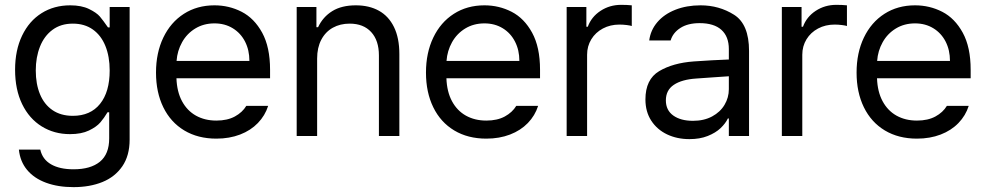

<svg xmlns="http://www.w3.org/2000/svg" viewBox="-20 -559 4051 789"><path d="M57.6 55.7H145.5Q154.3 95.7 189.7 116.2Q225.1 136.7 282.2 136.7Q352.5 136.7 390.6 105.5Q428.7 74.2 428.7 9.8V-97.7H421.9Q407.7 -73.7 392.1 -55.7Q376.5 -37.6 345.5 -22.7Q314.5 -7.8 267.6 -7.8Q202.6 -7.8 151.4 -39.6Q100.1 -71.3 71 -131.1Q42 -190.9 42 -272.5Q42 -352.5 70.8 -412.6Q99.6 -472.7 150.9 -504.9Q202.1 -537.1 268.6 -537.1Q314.9 -537.1 345.9 -522Q377 -506.8 390.4 -491Q403.8 -475.1 423.8 -446.3H430.7V-530.3H512.7V14.6Q512.7 80.6 482.7 124.3Q452.6 168 400.9 189Q349.1 210 282.2 210Q218.3 210 169.2 191.9Q120.1 173.8 91.3 139.2Q62.5 104.5 57.6 55.7ZM430.7 -269.5Q430.7 -326.7 413.1 -370.1Q395.5 -413.6 361.6 -437.7Q327.6 -461.9 279.3 -461.9Q230 -461.9 195.8 -436.5Q161.6 -411.1 144.3 -367.4Q127 -323.7 127 -269.5Q127 -213.9 144.3 -171.9Q161.6 -129.9 195.8 -106.4Q230 -83 279.3 -83Q351.6 -83 391.1 -132.1Q430.7 -181.2 430.7 -269.5Z M621.1 -260.7Q621.1 -341.8 651.1 -404.5Q681.2 -467.3 735.6 -502.2Q790 -537.1 861.3 -537.1Q921.4 -537.1 973.1 -510.5Q1024.9 -483.9 1057.4 -424.6Q1089.8 -365.2 1089.8 -272.5V-237.3H705.1Q707 -182.1 728 -143.1Q749 -104 785.4 -83.7Q821.8 -63.5 869.1 -63.5Q914.1 -63.5 945.1 -80.3Q976.1 -97.2 992.2 -124H1082Q1069.3 -84 1039.8 -53.5Q1010.3 -22.9 966.6 -6.1Q922.9 10.7 869.1 10.7Q793.5 10.7 737.3 -22.9Q681.2 -56.6 651.1 -118.2Q621.1 -179.7 621.1 -260.7ZM1004.9 -308.6Q1004.9 -353 987.1 -387.9Q969.2 -422.9 936.5 -442.9Q903.8 -462.9 861.3 -462.9Q816.9 -462.9 782.5 -441.9Q748 -420.9 728.3 -385.5Q708.5 -350.1 705.6 -308.6Z M1283.2 0H1199.2V-530.3H1280.3V-447.3H1287.1Q1307.1 -489.7 1345.5 -513.4Q1383.8 -537.1 1442.4 -537.1Q1497.1 -537.1 1537.1 -514.9Q1577.1 -492.7 1599.1 -447.8Q1621.1 -402.8 1621.1 -336.9V0H1537.1V-331.1Q1537.1 -392.6 1505.4 -427.2Q1473.6 -461.9 1417 -461.9Q1377.9 -461.9 1347.7 -445.1Q1317.4 -428.2 1300.3 -395.8Q1283.2 -363.3 1283.2 -318.4Z M1730.5 -260.7Q1730.5 -341.8 1760.5 -404.5Q1790.5 -467.3 1845 -502.2Q1899.4 -537.1 1970.7 -537.1Q2030.8 -537.1 2082.5 -510.5Q2134.3 -483.9 2166.7 -424.6Q2199.2 -365.2 2199.2 -272.5V-237.3H1814.5Q1816.4 -182.1 1837.4 -143.1Q1858.4 -104 1894.8 -83.7Q1931.2 -63.5 1978.5 -63.5Q2023.4 -63.5 2054.4 -80.3Q2085.4 -97.2 2101.6 -124H2191.4Q2178.7 -84 2149.2 -53.5Q2119.6 -22.9 2075.9 -6.1Q2032.2 10.7 1978.5 10.7Q1902.8 10.7 1846.7 -22.9Q1790.5 -56.6 1760.5 -118.2Q1730.5 -179.7 1730.5 -260.7ZM2114.3 -308.6Q2114.3 -353 2096.4 -387.9Q2078.6 -422.9 2045.9 -442.9Q2013.2 -462.9 1970.7 -462.9Q1926.3 -462.9 1891.8 -441.9Q1857.4 -420.9 1837.6 -385.5Q1817.9 -350.1 1814.9 -308.6Z M2308.6 -530.3H2389.6V-449.2H2395.5Q2410.2 -489.7 2447.8 -514.4Q2485.4 -539.1 2532.2 -539.1Q2556.6 -539.1 2576.2 -537.1V-452.1Q2570.8 -454.1 2555.4 -456.1Q2540 -458 2525.4 -458Q2487.8 -458 2457.5 -441.9Q2427.2 -425.8 2409.9 -397.5Q2392.6 -369.1 2392.6 -334V0H2308.6Z M2831.5 -306.6Q2864.7 -309.1 2906 -311.3Q2947.3 -313.5 2975.1 -314.5V-357.4Q2975.1 -408.7 2944.6 -436.3Q2914.1 -463.9 2855 -463.9Q2806.6 -463.9 2775.9 -444.1Q2745.1 -424.3 2735.8 -392.6H2647.9Q2653.3 -435.1 2681.2 -467.8Q2709 -500.5 2755.1 -518.8Q2801.3 -537.1 2858.9 -537.1Q2935.1 -537.1 2996.6 -498.3Q3058.1 -459.5 3058.1 -349.6V0H2975.1V-72.3H2971.2Q2961.4 -51.8 2941.2 -32.5Q2920.9 -13.2 2888.4 -0.2Q2856 12.7 2813 12.7Q2762.2 12.7 2721.2 -6.8Q2680.2 -26.4 2656.2 -63.2Q2632.3 -100.1 2632.3 -150.4Q2632.3 -232.9 2688.7 -266.6Q2745.1 -300.3 2831.5 -306.6ZM2827.6 -62.5Q2873 -62.5 2906.5 -80.6Q2939.9 -98.6 2957.5 -128.4Q2975.1 -158.2 2975.1 -192.4V-245.6Q2963.4 -245.1 2910.6 -241.2L2841.3 -236.3Q2781.7 -232.4 2749 -210.4Q2716.3 -188.5 2716.3 -146.5Q2716.3 -106 2746.8 -84.2Q2777.3 -62.5 2827.6 -62.5Z M3192.9 -530.3H3273.9V-449.2H3279.8Q3294.4 -489.7 3332 -514.4Q3369.6 -539.1 3416.5 -539.1Q3440.9 -539.1 3460.4 -537.1V-452.1Q3455.1 -454.1 3439.7 -456.1Q3424.3 -458 3409.7 -458Q3372.1 -458 3341.8 -441.9Q3311.5 -425.8 3294.2 -397.5Q3276.9 -369.1 3276.9 -334V0H3192.9Z M3500 -260.7Q3500 -341.8 3530 -404.5Q3560.1 -467.3 3614.5 -502.2Q3668.9 -537.1 3740.2 -537.1Q3800.3 -537.1 3852.1 -510.5Q3903.8 -483.9 3936.3 -424.6Q3968.8 -365.2 3968.8 -272.5V-237.3H3584Q3585.9 -182.1 3606.9 -143.1Q3627.9 -104 3664.3 -83.7Q3700.7 -63.5 3748 -63.5Q3793 -63.5 3824 -80.3Q3855 -97.2 3871.1 -124H3960.9Q3948.2 -84 3918.7 -53.5Q3889.2 -22.9 3845.5 -6.1Q3801.8 10.7 3748 10.7Q3672.4 10.7 3616.2 -22.9Q3560.1 -56.6 3530 -118.2Q3500 -179.7 3500 -260.7ZM3883.8 -308.6Q3883.8 -353 3866 -387.9Q3848.1 -422.9 3815.4 -442.9Q3782.7 -462.9 3740.2 -462.9Q3695.8 -462.9 3661.4 -441.9Q3627 -420.9 3607.2 -385.5Q3587.4 -350.1 3584.5 -308.6Z"/></svg>

Font: WEMIX Pretendard
Style: Regular
Weight: 400
Designer: Base glyphs from Inter by Rasmus Andersson; Hangeul glyphs from Noto Sans CJK(Source Han Sans) by Jang Soo-young and Kan
Foundry: Kil Hyung-jin
Version: Version 1.000